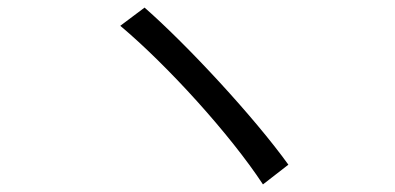

<svg xmlns="http://www.w3.org/2000/svg" viewBox="-20 -596 1040 506"><path d="M361 -576 297 -528C422 -423 587 -241 673 -110L740 -162C650 -287 475 -476 361 -576Z"/></svg>

Font: ChiuKong Gothic CL Normal
Style: Regular
Weight: 350
Designer: Ryoko NISHIZUKA 西塚涼子 (kana, bopomofo & ideographs); Paul D. Hunt (Latin, Greek & Cyrillic); Sandoll Communications 산돌커뮤니
Foundry: Adobe
Version: Version 1.300